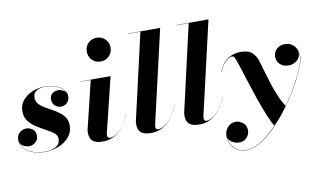

<svg xmlns="http://www.w3.org/2000/svg" viewBox="-98 -966 2382 1431"><g transform="rotate(-10 1093.0 -250.0)"><path d="M394 -151Q394 -101 363 -64.5Q332 -28 282.5 -8.2Q233 11.5 177 11.5Q127.5 11.5 86.5 -4Q45.5 -19.5 21.2 -47.2Q-3 -75 -3 -111Q-3 -146.5 20.2 -165.8Q43.5 -185 71 -185Q94.5 -185 117.2 -168.5Q140 -152 140 -117.5Q140 -90 118.5 -70.5Q97 -51 70 -51Q49.5 -51 28.5 -61.5Q7.5 -72 0.5 -94Q9.5 -47.5 59 -19Q108.5 9.5 177 9.5Q230 9.5 262.5 -9.5Q295 -28.5 295 -69.5Q295 -94 271.8 -112.5Q248.5 -131 214.2 -149Q180 -167 145.5 -188.8Q111 -210.5 87.8 -240.8Q64.5 -271 64.5 -315Q64.5 -364.5 94 -399Q123.5 -433.5 168 -451.2Q212.5 -469 258 -469Q304.5 -469 341.2 -455.8Q378 -442.5 399.5 -419.8Q421 -397 421 -369Q421 -338.5 402.2 -319.5Q383.5 -300.5 354 -300.5Q328.5 -300.5 309.2 -318.8Q290 -337 290 -363Q290 -393 307.8 -408.8Q325.5 -424.5 354 -424.5Q371.5 -424.5 390 -415.2Q408.5 -406 416 -388.5Q405.5 -422.5 362 -444.8Q318.5 -467 258 -467Q223.5 -467 197.2 -450.8Q171 -434.5 171 -400Q171 -373.5 187 -354.2Q203 -335 228.5 -319.5Q254 -304 282.5 -288.8Q311 -273.5 336.5 -255Q362 -236.5 378 -211.5Q394 -186.5 394 -151Z M614.5 -670Q614.5 -708.5 640.2 -734.2Q666 -760 704.5 -760Q742.5 -760 768.5 -734.2Q794.5 -708.5 794.5 -670Q794.5 -632 768.5 -606Q742.5 -580 704.5 -580Q666 -580 640.2 -606Q614.5 -632 614.5 -670ZM823.5 -163Q795 -88 742.5 -39Q690 10 615.5 10Q567 10 542.2 -9.2Q517.5 -28.5 517.5 -75Q517.5 -79 518 -85.8Q518.5 -92.5 519.5 -97L607 -458H529.5V-460H757.5L656.5 -48Q656 -43.5 655.2 -38.8Q654.5 -34 654.5 -30Q654.5 -22 658.8 -15Q663 -8 672.5 -8Q711 -8 753.8 -51Q796.5 -94 822.5 -164Z M1189 -163Q1160.5 -88 1108 -39Q1055.5 10 981 10Q932.5 10 907.8 -9.2Q883 -28.5 883 -75Q883 -85 885 -97L1034 -748H941V-750H1184L1022 -48Q1021.5 -43.5 1020.8 -38.8Q1020 -34 1020 -30Q1020 -22 1024.2 -15Q1028.5 -8 1038 -8Q1063 -8 1091.5 -28Q1120 -48 1145.5 -83.2Q1171 -118.5 1188 -164Z M1554.5 -163Q1526 -88 1473.5 -39Q1421 10 1346.5 10Q1298 10 1273.2 -9.2Q1248.5 -28.5 1248.5 -75Q1248.5 -85 1250.5 -97L1399.5 -748H1306.5V-750H1549.5L1387.5 -48Q1387 -43.5 1386.2 -38.8Q1385.5 -34 1385.5 -30Q1385.5 -22 1389.8 -15Q1394 -8 1403.5 -8Q1428.5 -8 1457 -28Q1485.5 -48 1511 -83.2Q1536.5 -118.5 1553.5 -164Z M1659.5 260Q1602 260 1566.2 221.2Q1530.5 182.5 1530.5 127Q1530.5 93 1554.5 65Q1578.5 37 1616 37Q1643.5 37 1669.8 57Q1696 77 1696 114.5Q1696 148 1673.2 170.8Q1650.5 193.5 1618.5 193.5Q1589 193.5 1564 178.5Q1539 163.5 1533 139.5Q1537 190.5 1572 224.2Q1607 258 1659.5 258Q1704.5 258 1753.8 230.8Q1803 203.5 1853 157.2Q1903 111 1950 54Q1926.5 81.5 1894 114.5Q1872.5 76.5 1849 18.5Q1825.5 -39.5 1802.8 -105.5Q1780 -171.5 1760 -234.5Q1740 -297.5 1724.8 -345.8Q1709.5 -394 1701 -416Q1698 -424 1692.2 -435.5Q1686.5 -447 1671.5 -447Q1653.5 -447 1625.5 -422Q1597.5 -397 1579 -345.5L1577 -346.5Q1601.5 -414 1645.5 -441.8Q1689.5 -469.5 1740.5 -469.5Q1801 -469.5 1829.5 -443Q1858 -416.5 1870.5 -373.5Q1880.5 -339.5 1893.5 -293.2Q1906.5 -247 1923 -196.8Q1939.5 -146.5 1959.5 -99.2Q1979.5 -52 2004 -16Q2053 -84 2091.2 -151.8Q2129.5 -219.5 2151.5 -275.2Q2173.5 -331 2173.5 -363Q2173.5 -383.5 2166.5 -403Q2168.5 -394.5 2168.5 -386Q2168.5 -352 2141.5 -330Q2114.5 -308 2080 -308Q2041 -308 2015.5 -330.5Q1990 -353 1990 -389Q1990 -423 2014.8 -446.2Q2039.5 -469.5 2076 -469.5Q2111 -469.5 2133 -452.8Q2155 -436 2165.2 -411.2Q2175.5 -386.5 2175.5 -363Q2175.5 -335 2158.2 -288Q2141 -241 2110.5 -183Q2080 -125 2039.2 -63.5Q1998.5 -2 1951.5 55.8Q1904.5 113.5 1854.5 159.5Q1804.5 205.5 1754.8 232.8Q1705 260 1659.5 260Z"/></g></svg>

Font: Bodoni* 96
Style: Bold Italic
Weight: 700
Italic angle: -13°
Version: Version 2.2